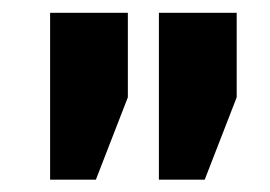

<svg xmlns="http://www.w3.org/2000/svg" viewBox="-20 -782 429 305"><path d="M183.1 -627.4 132.3 -496.6H59.6V-761.7H183.1ZM356 -627.4 305.2 -496.6H232.4V-761.7H356Z"/></svg>

Font: Battambang Black
Style: Regular
Weight: 900
Designer: Danh Hong
Version: Version 8.002; ttfautohint (v1.8.3)